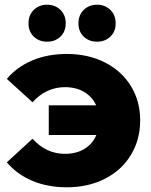

<svg xmlns="http://www.w3.org/2000/svg" viewBox="-20 -783 640 815"><path d="M575 -272Q575 -190 535.5 -125Q496 -60 425 -24Q354 12 264 12Q182 12 117 -15.5Q52 -43 9 -94L118 -194Q176 -130 256 -130Q304 -130 338.5 -151Q373 -172 389 -210H187V-336H388Q372 -372 337.5 -392.5Q303 -413 256 -413Q176 -413 118 -349L9 -448Q52 -499 117 -526.5Q182 -554 264 -554Q354 -554 425 -518Q496 -482 535.5 -418Q575 -354 575 -272ZM101 -684Q101 -719 123.5 -741Q146 -763 180 -763Q214 -763 236.5 -741Q259 -719 259 -684Q259 -649 236.5 -627.5Q214 -606 180 -606Q146 -606 123.5 -627.5Q101 -649 101 -684ZM313 -684Q313 -719 335.5 -741Q358 -763 392 -763Q426 -763 448.5 -741Q471 -719 471 -684Q471 -649 448.5 -627.5Q426 -606 392 -606Q358 -606 335.5 -627.5Q313 -649 313 -684Z"/></svg>

Font: CMG Sans ExtraBold
Style: Regular
Weight: 800
Designer: Julieta Ulanovsky
Foundry: Julieta Ulanovsky
Version: Version 7.200